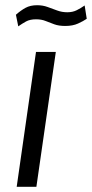

<svg xmlns="http://www.w3.org/2000/svg" viewBox="-20 -716 352 736"><path d="M44 0 118 -517H194L119.5 0ZM50 -615 41 -659.5Q59 -675.5 77.5 -685.8Q96 -696 122 -696Q144 -696 162.5 -689.2Q181 -682.5 199.2 -675.8Q217.5 -669 238 -669Q258.5 -669 274 -676.8Q289.5 -684.5 304.5 -695L312.5 -644Q299.5 -635 279.2 -625.8Q259 -616.5 230 -616.5Q205.5 -616.5 188.2 -622.8Q171 -629 155 -635.5Q139 -642 118.5 -642Q95 -642 80 -633.8Q65 -625.5 50 -615Z"/></svg>

Font: Public Sans Thin Light
Style: Italic
Weight: 300
Italic angle: -8°
Version: Version 2.001